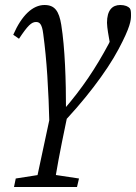

<svg xmlns="http://www.w3.org/2000/svg" viewBox="-20 -507 544 768"><path d="M36 241H288L296 207L177 189H158L43 207L36 241ZM120 241H196C206 173 218 107 245 -22L258 -83L182 -49L120 241ZM178 2 185 7 213 4C315 -100 407 -221 454 -310C502 -400 504 -426 504 -446C504 -462 503 -468 499 -474C493 -481 480 -487 461 -487C429 -487 408 -466 408 -416C408 -406 410 -391 412 -378L424 -308L432 -368C426 -356 421 -344 415 -332C363 -235 310 -155 233 -66L244 -65C244 -186 240 -314 225 -408C216 -463 199 -487 158 -487C111 -487 67 -446 33 -368L56 -352C91 -405 106 -419 124 -419C138 -419 148 -412 153 -371C167 -266 174 -156 178 2Z"/></svg>

Font: Source Serif Variable
Style: Italic
Weight: 389
Italic angle: -12°
Designer: Frank Grießhammer
Foundry: Adobe Systems Incorporated
Version: Version 3.001;hotconv 1.0.111;makeotfexe 2.5.65597